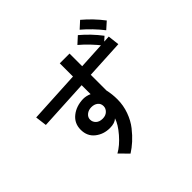

<svg xmlns="http://www.w3.org/2000/svg" viewBox="-234 -1148 1467 1467"><g transform="rotate(-45 500.0 -414.5)"><path d="M339.8 -319.3Q339.8 -293 359.4 -274.4Q378.9 -255.9 414.1 -255.9Q446.3 -255.9 466.3 -274.9Q486.3 -293.9 486.3 -319.3Q486.3 -347.7 465.8 -363.8Q445.3 -379.9 414.1 -379.9Q382.8 -379.9 361.3 -362.3Q339.8 -344.7 339.8 -319.3ZM234.4 -315.4Q234.4 -383.8 286.1 -425.3Q337.9 -466.8 414.1 -468.8Q447.3 -468.8 480.5 -454.1V-550.8L72.3 -529.3L60.5 -622.1L480.5 -644.5V-787.1H585.9V-650.4L889.6 -667L900.4 -574.2L585.9 -557.6V-387.7Q597.7 -336.9 597.7 -281.2Q597.7 -215.8 575.7 -154.8Q553.7 -93.8 518.1 -48.8Q482.4 -3.9 447.3 27.8Q412.1 59.6 375 83L304.7 11.7Q359.4 -18.6 412.6 -80.1Q465.8 -141.6 481.4 -191.4Q455.1 -166 402.3 -166Q334 -166 284.2 -205.6Q234.4 -245.1 234.4 -315.4ZM769.5 -861.3 825.2 -912.1Q903.3 -846.7 965.8 -764.6L910.2 -714.8Q845.7 -796.9 769.5 -861.3ZM674.8 -791 730.5 -841.8Q808.6 -776.4 871.1 -694.3L815.4 -643.6Q749 -728.5 674.8 -791Z"/></g></svg>

Font: Gothic A1 SemiBold
Style: Regular
Weight: 600
Version: Version 2.50